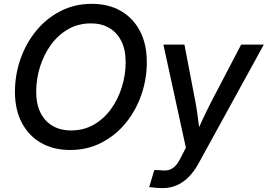

<svg xmlns="http://www.w3.org/2000/svg" viewBox="-20 -758 1372 984"><path d="M338.9 10.7Q253.9 10.7 190.4 -25.6Q127 -62 91.8 -128.9Q56.6 -195.8 56.6 -287.1Q56.6 -374 84.7 -454.8Q112.8 -535.6 165 -599.6Q217.3 -663.6 289.8 -700.9Q362.3 -738.3 450.7 -738.3Q536.1 -738.3 599.4 -701.9Q662.6 -665.5 697.5 -598.6Q732.4 -531.7 732.4 -439.9Q732.4 -352.5 704.3 -271.7Q676.3 -190.9 624 -127.2Q571.8 -63.5 499.5 -26.4Q427.2 10.7 338.9 10.7ZM343.3 -89.4Q408.7 -89.4 460.7 -119.1Q512.7 -148.9 549.1 -199.5Q585.4 -250 604.7 -312.3Q624 -374.5 624 -439.5Q624 -503.9 601.3 -548.3Q578.6 -592.8 538.8 -615.5Q499 -638.2 446.3 -638.2Q380.9 -638.2 328.9 -608.2Q276.9 -578.1 240.5 -527.6Q204.1 -477.1 184.8 -414.8Q165.5 -352.5 165.5 -288.1Q165.5 -223.6 188.2 -179.2Q210.9 -134.8 251 -112.1Q291 -89.4 343.3 -89.4ZM744.6 200.7 771 113.3 806.6 114.7Q828.1 117.7 845.7 112.8Q863.3 107.9 877.9 93Q892.6 78.1 905.8 51.3L932.6 -1L817.4 -529.3H925.3L981.9 -233.9Q990.2 -189 995.6 -144Q1001 -99.1 1006.8 -54.2H976.6Q997.1 -99.1 1017.8 -144.3Q1038.6 -189.5 1061.5 -233.9L1215.8 -529.3H1332L995.1 84Q973.1 123 945.6 150.4Q918 177.7 885 191.9Q852.1 206.1 813.5 206.1Q793.9 206.1 775.9 204.3Q757.8 202.6 744.6 200.7Z"/></svg>

Font: Inter 24pt Medium
Style: Italic
Weight: 500
Italic angle: -9.3988°
Designer: Rasmus Andersson
Foundry: rsms
Version: Version 4.001;git-66647c0bb